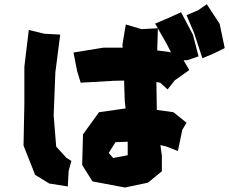

<svg xmlns="http://www.w3.org/2000/svg" viewBox="-20 -836 1061 889"><path d="M514.6 -177.7 571.3 -179.7V-117.2L503.9 -104.5L483.4 -127.9ZM320.3 -592.8 336.9 -507.8 353.5 -453.1 506.8 -461.9 554.7 -462.9 557.6 -368.2 561.5 -334 438.5 -316.4 364.3 -213.9 360.4 -72.3 408.2 3.9 558.6 32.2 665 9.8 729.5 -43V-115.2L722.7 -164.1L749 -158.2L803.7 -136.7L824.2 -235.4L843.8 -267.6L783.2 -316.4L706.1 -327.1L704.1 -456.1L721.7 -453.1L755.9 -421.9L789.1 -463.9L856.4 -511.7L830.1 -556.6L848.6 -557.6L899.4 -575.2L873 -675.8L818.4 -779.3L764.6 -754.9L698.2 -726.6L710.9 -705.1L634.8 -701.2L562.5 -722.7L546.9 -628.9L547.9 -615.2H458ZM113.3 -697.3 92.8 -527.3V-355.5L88.9 -162.1L142.6 -26.4L208 13.7L293.9 27.3L297.9 -44.9L310.5 -90.8L287.1 -105.5L240.2 -157.2L228.5 -301.8L236.3 -501L258.8 -675.8L185.5 -679.7ZM843.8 -765.6 878.9 -682.6 917 -566.4 968.8 -587.9 1020.5 -613.3 997.1 -725.6 937.5 -816.4 896.5 -788.1ZM710.9 -704.1 752.9 -630.9 772.5 -591.8 767.6 -594.7 708 -602.5Z"/></svg>

Font: MaokenAssortedSans-TC
Style: Regular
Weight: 500
Version: Version 0.83